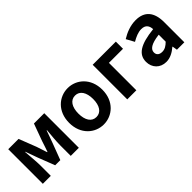

<svg xmlns="http://www.w3.org/2000/svg" viewBox="121 -1379 2198 2198"><g transform="rotate(-45 1220.5 -280.0)"><path d="M79 0H208V-173C208 -230 197 -339 193 -401H197C201 -390 205 -377 210 -365L238 -287C243 -275 247 -263 251 -251L329 -50H412L488 -251C504 -297 526 -353 542 -401H547C541 -339 531 -230 531 -173V0H662V-560H495L418 -349C404 -303 389 -262 375 -221H370C357 -262 343 -303 328 -349L246 -560H79Z M1054 14C1194 14 1323 -94 1323 -280C1323 -466 1194 -574 1054 -574C914 -574 785 -466 785 -280C785 -94 914 14 1054 14ZM1054 -106C978 -106 935 -174 935 -280C935 -385 978 -454 1054 -454C1130 -454 1173 -385 1173 -280C1173 -174 1130 -106 1054 -106Z M1446 0H1593V-444H1821V-560H1446Z M2067 14C2131 14 2187 -18 2236 -60H2240L2250 0H2370V-327C2370 -489 2297 -574 2155 -574C2067 -574 1987 -541 1921 -500L1974 -403C2026 -433 2076 -456 2128 -456C2197 -456 2221 -414 2224 -359C1998 -335 1901 -272 1901 -152C1901 -57 1967 14 2067 14ZM2115 -101C2072 -101 2041 -120 2041 -164C2041 -214 2087 -252 2224 -269V-156C2188 -121 2157 -101 2115 -101Z"/></g></svg>

Font: DAIFUKU Sans JP
Style: Bold
Weight: 700
Designer: Original font ‘Source Han Sans JP’ : Ryoko NISHIZUKA  (kana, bopomofo & ideographs); Paul D. Hunt (Latin, Greek & Cyrill
Foundry: Daifuku
Version: Version 1.001